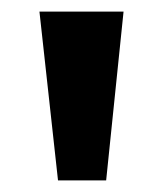

<svg xmlns="http://www.w3.org/2000/svg" viewBox="-20 -725 282 331"><path d="M80 -414 48 -705H193L163 -414Z"/></svg>

Font: wassup Sans
Style: Bold
Weight: 700
Version: Version 2.001